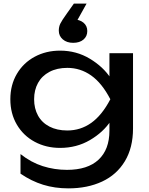

<svg xmlns="http://www.w3.org/2000/svg" viewBox="-20 -859 819 1058"><path d="M583 -239 588 -257V-366L583 -386V-566H713V-151Q713 -45 668 29.5Q623 104 542.5 141.5Q462 179 357 179Q282 179 217.5 159Q153 139 93 98V-10Q151 36 215.5 56.5Q280 77 349 77Q463 77 523 21Q583 -35 583 -139ZM37 -312Q37 -391 73 -452Q109 -513 171.5 -546.5Q234 -580 311 -580Q401 -580 475 -535.5Q549 -491 590.5 -427.5Q632 -364 632 -311Q632 -256 590.5 -193Q549 -130 475.5 -87Q402 -44 311 -44Q234 -44 171.5 -77.5Q109 -111 73 -172Q37 -233 37 -312ZM588 -312Q542 -401 482.5 -443Q423 -485 351 -485Q294 -485 252.5 -463Q211 -441 189.5 -402Q168 -363 168 -312Q168 -261 189.5 -222Q211 -183 252.5 -161.5Q294 -140 351 -140Q424 -140 483 -182Q542 -224 588 -312ZM388 -715 383 -752Q418 -752 439.5 -734.5Q461 -717 461 -688Q461 -659 440 -641Q419 -623 383 -623Q348 -623 326 -642Q304 -661 304 -690Q304 -711 312 -728Q320 -745 348 -784L387 -839H457Z"/></svg>

Font: Unbounded Variable
Style: Regular
Weight: 400
Designer: Luke Prowse, Jean-Baptiste Morizot, Fátima Lázaro, Florian Runge
Foundry: NaN
Version: Version 1.600;FEAKit 1.0